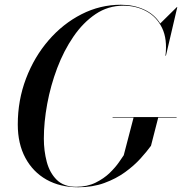

<svg xmlns="http://www.w3.org/2000/svg" viewBox="-20 -780 768 810"><path d="M455 -286H725V-284H647.5L617 -165Q600 -141.5 573 -111.5Q546 -81.5 507.8 -53.8Q469.5 -26 420.2 -8Q371 10 310 10Q233.5 10 176.2 -22.2Q119 -54.5 87 -114Q55 -173.5 55 -255Q55 -357.5 89.8 -448.8Q124.5 -540 185 -610Q245.5 -680 324 -720Q402.5 -760 490 -760Q543.5 -760 587.2 -740.2Q631 -720.5 656 -681L726 -750H728L680 -545H678Q686.5 -615 663.8 -662Q641 -709 597.5 -732.5Q554 -756 500 -756Q436 -756 383.2 -720.5Q330.5 -685 289.8 -625.5Q249 -566 221.2 -492.5Q193.5 -419 179.2 -341.8Q165 -264.5 165 -195Q165 -144 177.2 -97.5Q189.5 -51 219.2 -21.5Q249 8 301 8Q347.5 8 382.8 -9.2Q418 -26.5 442.5 -50.2Q467 -74 481.8 -95.5Q496.5 -117 502 -125L543.5 -284H455Z"/></svg>

Font: Bodoni* 96pt
Style: Italic
Weight: 400
Italic angle: -13°
Version: Version 2.3